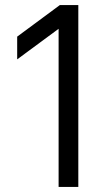

<svg xmlns="http://www.w3.org/2000/svg" viewBox="-20 -740 398 760"><path d="M212 0H290V-720H217L48 -595V-505L212 -626Z"/></svg>

Font: Aspekta 350
Style: Regular
Weight: 350
Designer: Ivo Dolenc
Version: Version 2.000